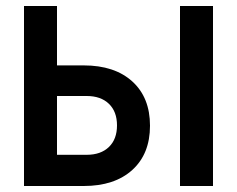

<svg xmlns="http://www.w3.org/2000/svg" viewBox="-20 -620 790 640"><path d="M60 -600H170V-402H259Q362 -402 421 -348.5Q480 -295 480 -201Q480 -107 421 -53.5Q362 0 259 0H60ZM370 -202Q370 -248 343 -274Q316 -300 269 -300H170V-104H269Q316 -104 343 -130Q370 -156 370 -202ZM580 -600H690V0H580Z"/></svg>

Font: Martian Mono VF sWd Rg
Style: Regular
Weight: 400
Width: 6
Monospace: yes
Designer: Roman Shamin
Foundry: Evil Martians
Version: Version 1.100